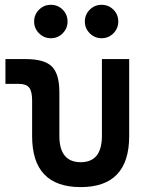

<svg xmlns="http://www.w3.org/2000/svg" viewBox="-20 -761 626 791"><path d="M312.5 9.8Q112.3 9.8 112.3 -200.2V-347.2Q112.3 -384.8 100.1 -400.1Q87.9 -415.5 57.6 -415.5H2.4V-517.6H85.9Q162.6 -517.6 193.6 -487.1Q224.6 -456.5 224.6 -380.9V-201.2Q224.6 -92.8 312.5 -92.8Q399.9 -92.8 399.9 -201.2V-517.6H512.2V-200.2Q512.2 9.8 312.5 9.8ZM398.4 -603.5Q370.1 -603.5 349.9 -623.8Q329.6 -644 329.6 -672.4Q329.6 -701.2 349.9 -721.2Q370.1 -741.2 398.4 -741.2Q427.2 -741.2 447.3 -721.2Q467.3 -701.2 467.3 -672.4Q467.3 -644 447.3 -623.8Q427.2 -603.5 398.4 -603.5ZM189.5 -603.5Q161.1 -603.5 140.9 -623.8Q120.6 -644 120.6 -672.4Q120.6 -701.2 140.9 -721.2Q161.1 -741.2 189.5 -741.2Q218.3 -741.2 238.3 -721.2Q258.3 -701.2 258.3 -672.4Q258.3 -644 238.3 -623.8Q218.3 -603.5 189.5 -603.5Z"/></svg>

Font: Cascadia Code Medium
Style: Regular
Weight: 500
Monospace: yes
Designer: Aaron Bell
Foundry: Saja Typeworks
Version: Version 2407.024